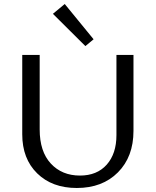

<svg xmlns="http://www.w3.org/2000/svg" viewBox="-20 -932 777 958"><path d="M406 -702 244 -863 303 -912 447 -736ZM363 6Q240 6 165.5 -67Q91 -140 91 -262V-658H178V-286Q178 -176 233.5 -116Q289 -56 379 -56Q464 -56 512.5 -110.5Q561 -165 561 -258V-658H646V-279Q646 -150 568.5 -72Q491 6 363 6Z"/></svg>

Font: EauTestText Medium
Style: Regular
Weight: 500
Designer: Christian Thalmann (Catharsis Fonts)
Version: Version 0.001;PS 000.001;hotconv 1.0.88;makeotf.lib2.5.64775